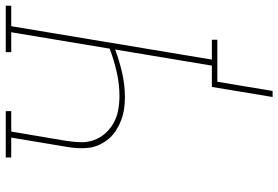

<svg xmlns="http://www.w3.org/2000/svg" viewBox="-170 -605 967 667"><g transform="rotate(-90 313.5 -271.5)"><path d="M310 192 345 -19H419L475 -355Q435 -340 393 -330.5Q351 -321 309 -321Q288 -321 268 -324Q248 -327 229.5 -334Q211 -341 194.5 -351.5Q178 -362 165.5 -376.5Q153 -391 144.5 -409Q136 -427 133.5 -447Q131 -467 132.5 -488Q134 -509 138 -530L169 -716H100V-735H261V-716H190L158 -527Q154 -502 153 -477Q152 -452 160 -429.5Q168 -407 183.5 -389.5Q199 -372 219.5 -360.5Q240 -349 264 -344.5Q288 -340 313 -340Q355 -340 396.5 -349.5Q438 -359 478 -374L535 -716H466V-735H627V-716H556L440 -19H509V0H363L331 192Z"/></g></svg>

Font: Iosevka Curly Slab ThExObl
Style: Regular
Weight: 100
Width: 7
Italic angle: -9°
Monospace: yes
Designer: Belleve Invis
Foundry: Belleve Invis
Version: Version 11.1.0; ttfautohint (v1.8.3)